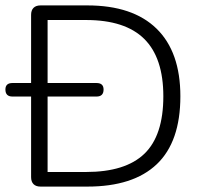

<svg xmlns="http://www.w3.org/2000/svg" viewBox="-26 -690 743 710"><path d="M89 -35V-333H20Q-6 -333 -6 -359Q-6 -383 20 -383H89V-635Q89 -652 98 -661Q107 -670 124 -670H297Q465 -670 553 -584Q641 -498 641 -334Q641 -166 554 -83Q467 0 297 0H124Q107 0 98 -9Q89 -18 89 -35ZM578 -334Q578 -476 507.5 -546Q437 -616 292 -616H150V-383H331Q357 -383 357 -359Q357 -333 331 -333H150V-54H292Q438 -54 508 -121.5Q578 -189 578 -334Z"/></svg>

Font: SN Pro Light
Style: Regular
Weight: 300
Designer: Tobias Whetton
Foundry: Supernotes
Version: Version 1.002